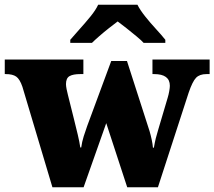

<svg xmlns="http://www.w3.org/2000/svg" viewBox="-26 -786 900 806"><path d="M68 -422Q57 -454 42 -464.5Q27 -475 -2 -475H-6V-536H324V-475H311Q281 -475 266 -466.5Q251 -458 251 -433Q251 -425 253.5 -412Q256 -399 259 -388L284 -288Q293 -252 300.5 -220.5Q308 -189 311 -167H315Q318 -190 325.5 -214Q333 -238 340 -257L441 -530H507L602 -235Q607 -218 611 -199Q615 -180 616 -166H620Q624 -189 628 -205.5Q632 -222 638 -241L678 -376Q682 -389 684.5 -403.5Q687 -418 687 -426Q687 -475 621 -475H614V-536H854V-475H841Q812 -475 797 -459.5Q782 -444 766 -397L637 0H508L420 -269L325 0H194ZM269 -619Q285 -638 308.5 -664Q332 -690 354 -717Q376 -744 386 -766H551Q562 -744 583.5 -717Q605 -690 629 -664Q653 -638 668 -619V-606H577Q567 -617 546.5 -634Q526 -651 504.5 -668Q483 -685 468 -696Q453 -685 431.5 -668Q410 -651 390.5 -634Q371 -617 360 -606H269Z"/></svg>

Font: Noto Serif Telugu Black
Style: Regular
Weight: 900
Designer: Jelle Bosma - Monotype Design Team
Foundry: Monotype Imaging Inc.
Version: Version 2.005; ttfautohint (v1.8.4.7-5d5b)